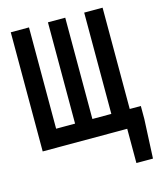

<svg xmlns="http://www.w3.org/2000/svg" viewBox="-123 -742 846 1018"><g transform="rotate(-15 300.0 -233.0)"><path d="M34 0V-654H134V-98H238V-654H333V-98H437V-654H538V0ZM498 188V0H473V-98H599V-27L589 188Z"/></g></svg>

Font: Source Code Pro SemiBold
Style: Regular
Weight: 600
Monospace: yes
Designer: Paul D. Hunt, Teo Tuominen
Foundry: Adobe Systems Incorporated
Version: Version 1.018;hotconv 1.0.116;makeotfexe 2.5.65601